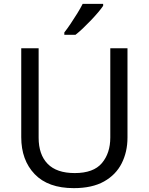

<svg xmlns="http://www.w3.org/2000/svg" viewBox="-20 -964 771 994"><path d="M640 -252Q640 -178 610 -118.5Q580 -59 518.5 -24.5Q457 10 362 10Q229 10 159.5 -62.5Q90 -135 90 -254V-714H180V-251Q180 -164 226.5 -116Q273 -68 367 -68Q464 -68 507.5 -119.5Q551 -171 551 -252V-714H640ZM514 -934Q505 -920 488 -900Q471 -880 450.5 -858.5Q430 -837 409.5 -817.5Q389 -798 371 -784H313V-796Q328 -815 345.5 -841Q363 -867 380 -894.5Q397 -922 408 -944H514Z"/></svg>

Font: Noto Sans Tangsa
Style: Regular
Weight: 400
Designer: David Williams
Foundry: Google LLC
Version: Version 1.504